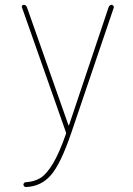

<svg xmlns="http://www.w3.org/2000/svg" viewBox="-20 -750 540 780"><path d="M247.1 -214.8 69.3 -719.7Q67.4 -723.6 69.8 -727.1Q72.3 -730.5 76.2 -730.5Q85.9 -730.5 89.8 -719.7L257.8 -242.2Q257.8 -241.2 258.8 -241.2Q260.7 -241.2 260.7 -242.2L420.9 -719.7Q423.8 -729.5 433.6 -730.5Q436.5 -730.5 439.9 -727.1Q443.4 -723.6 442.4 -719.7L269.5 -210Q226.6 -84 186.5 -38.1Q146.5 7.8 85 9.8Q81.1 9.8 78.1 6.8Q75.2 3.9 75.2 0Q75.2 -3.9 78.1 -6.8Q81.1 -9.8 85 -9.8Q119.1 -11.7 144 -26.9Q168.9 -42 194.8 -85Q220.7 -127.9 248 -206.1Q249 -209 247.1 -214.8Z"/></svg>

Font: Rounded-X Mgen+ 2m thin
Style: Regular
Weight: 100
Designer: [Source Han Sans]
Ryoko NISHIZUKA  (kana & ideographs); Paul D. Hunt (Latin, Greek & Cyrillic); Wenlong ZHANG  (bopomofo
Version: Version 1.059.20150602